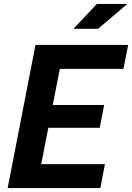

<svg xmlns="http://www.w3.org/2000/svg" viewBox="-20 -959 674 979"><path d="M19 0H491.5L515 -122H190L226.5 -307.5H488.5L511 -423.5H249L285 -608H609.5L633.5 -730H161ZM354.5 -812 474 -939H629.5L480 -812Z"/></svg>

Font: Monaspace Neon
Style: Bold Italic
Weight: 700
Italic angle: -11°
Designer: Riley Cran & the Lettermatic Team
Foundry: Lettermatic
Version: Version 1.200 (Monaspace Neon)